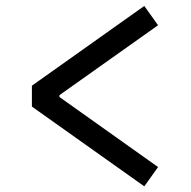

<svg xmlns="http://www.w3.org/2000/svg" viewBox="-20 -662 660 662"><path d="M477.5 -641.5 90 -366.5V-294.5L477.5 -19.5L525 -86L185 -327.5V-334L525 -575Z"/></svg>

Font: FontWithASyntaxHighlighterNightOwl
Style: Regular
Weight: 400
Designer: Riley Cran & the Lettermatic Team
Foundry: Lettermatic
Version: Version 1.000 (FontWithASyntaxHighlighterNightOwl)